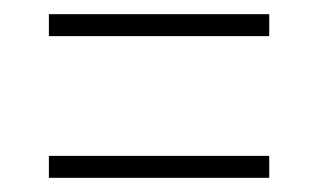

<svg xmlns="http://www.w3.org/2000/svg" viewBox="-20 -417 449 271"><path d="M49 -366V-397H360V-366ZM49 -166V-197H360V-166Z"/></svg>

Font: Imbue 10pt ExtraLight
Style: Regular
Weight: 200
Designer: Tyler Finck
Foundry: Etcetera Type Company
Version: Version 1.102; ttfautohint (v1.8.3)